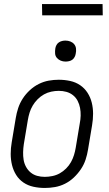

<svg xmlns="http://www.w3.org/2000/svg" viewBox="-20 -923 540 951"><path d="M202 8Q173 8 145.5 2Q118 -4 96 -19Q74 -34 60 -56.5Q46 -79 39.5 -105.5Q33 -132 33 -160.5Q33 -189 38 -218L58 -338Q62 -363 70 -387.5Q78 -412 92.5 -434.5Q107 -457 127.5 -476Q148 -495 172 -507Q196 -519 221 -523.5Q246 -528 271 -528Q300 -528 327.5 -522Q355 -516 377 -501Q399 -486 413.5 -463.5Q428 -441 434.5 -414.5Q441 -388 441 -359.5Q441 -331 436 -302L416 -182Q412 -157 404 -132.5Q396 -108 381 -85.5Q366 -63 346 -44Q326 -25 302 -13Q278 -1 252.5 3.5Q227 8 202 8ZM202 -47Q220 -47 239.5 -51Q259 -55 276 -64.5Q293 -74 307.5 -88.5Q322 -103 331.5 -120Q341 -137 346.5 -155Q352 -173 355 -191L375 -311Q379 -331 379.5 -350.5Q380 -370 376.5 -388.5Q373 -407 364.5 -423.5Q356 -440 341.5 -451.5Q327 -463 309 -468Q291 -473 271 -473Q253 -473 234 -469Q215 -465 198 -455.5Q181 -446 166.5 -431.5Q152 -417 142 -400Q132 -383 126.5 -365Q121 -347 118 -329L98 -209Q95 -189 94.5 -169.5Q94 -150 97 -131.5Q100 -113 109 -96.5Q118 -80 132 -68.5Q146 -57 164 -52Q182 -47 202 -47ZM305 -618Q292 -618 281 -622.5Q270 -627 262 -636Q254 -645 253 -657.5Q252 -670 254 -683Q255 -691 259.5 -699.5Q264 -708 271.5 -713Q279 -718 287.5 -720Q296 -722 304 -722Q317 -722 328.5 -717.5Q340 -713 347.5 -704Q355 -695 356.5 -682.5Q358 -670 355 -657Q354 -649 349.5 -640.5Q345 -632 338 -627Q331 -622 322 -620Q313 -618 305 -618ZM189 -847 188 -903H488L489 -847Z"/></svg>

Font: Iosevka SS18 Light
Style: Italic
Weight: 300
Italic angle: -9°
Monospace: yes
Designer: Belleve Invis
Foundry: Belleve Invis
Version: Version 25.1.1; ttfautohint (v1.8.4)